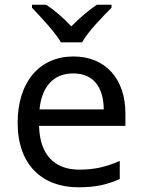

<svg xmlns="http://www.w3.org/2000/svg" viewBox="-20 -786 604 816"><path d="M239 -606H329C353 -651 416 -715 454 -753V-766H392C357 -743 319 -710 283 -674C250 -710 211 -743 176 -766H116V-753C152 -715 213 -651 239 -606ZM292 -546C150 -546 55 -440 55 -264C55 -85 160 10 313 10C386 10 434 -1 489 -25V-102C433 -78 385 -65 317 -65C210 -65 149 -130 146 -251H513V-304C513 -450 429 -546 292 -546ZM291 -474C380 -474 420 -412 421 -321H148C157 -417 207 -474 291 -474Z"/></svg>

Font: Noto Sans Tifinagh Agraw Imazighen
Style: Regular
Weight: 400
Designer: JamraPatel
Foundry: JamraPatel LLC
Version: Version 2.006